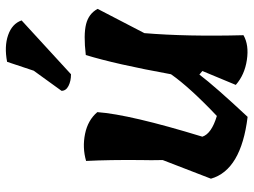

<svg xmlns="http://www.w3.org/2000/svg" viewBox="-124 -733 857 649"><g transform="rotate(-90 304.5 -408.5)"><path d="M599 -507 517 -349Q505 -205 510 -14Q477 5 426.5 -2.5Q376 -10 342 -40L389 -153L377 -163Q336 -109 234 0Q54 -22 25 -124L88 -287Q87 -326 88 -363Q89 -466 85 -546Q130 -559 176.5 -549.5Q223 -540 250 -508Q242 -398 167 -153Q177 -122 237 -104Q334 -196 378 -259Q412 -446 443 -547Q512 -555 547.5 -546Q583 -537 599 -507ZM560 -764 378 -597Q355 -597 338.5 -605.5Q322 -614 322 -629L390 -723L420 -813Q472 -823 510.5 -809.5Q549 -796 560 -764Z"/></g></svg>

Font: Tillana SemiBold
Style: Regular
Weight: 600
Designer: Lipi Raval (Devanagari, Latin), Jonny Pinhorn (Latin)
Foundry: Indian Type Foundry
Version: Version 2.003;PS 1.0;hotconv 1.0.79;makeotf.lib2.5.61930; tt